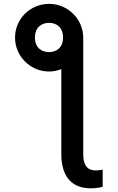

<svg xmlns="http://www.w3.org/2000/svg" viewBox="-20 -781 617 1007"><path d="M58.9 -583.5C58.9 -486.2 138.5 -405.9 237.6 -405.9C259.9 -405.9 281.6 -410.5 301.5 -418.7V26.3C301.5 143.5 355.1 206.7 456 206.7C475.9 206.7 501.4 204.2 518.5 198.5V108.7C506 111.5 492.9 112.9 483 112.9C440 112.9 416.5 89.1 416.5 26.3V-583.5C416.5 -681.5 335.2 -760.7 237.6 -760.7C138.1 -760.7 58.6 -681.5 58.9 -583.5ZM163 -584.9C163.4 -634.9 195 -661.2 237.9 -661.2C278.1 -661.2 310.7 -635.3 310.7 -584.9C311.1 -533.4 278.4 -507.8 237.9 -507.8C195 -507.8 163 -533.4 163 -584.9Z"/></svg>

Font: Margiela Sans Medium
Style: Regular
Weight: 500
Designer: Stefan Endress, Andreas Faust
Version: Version 1.100;FEAKit 1.0